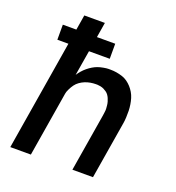

<svg xmlns="http://www.w3.org/2000/svg" viewBox="-133 -841 866 947"><g transform="rotate(20 300.0 -367.5)"><path d="M27 0 122 -577H64V-656H135L148 -735H256L243 -656H339V-577H230L208 -445Q216 -457 225.5 -468Q235 -479 246.5 -488.5Q258 -498 270.5 -505.5Q283 -513 295.5 -517.5Q308 -522 324.5 -525Q341 -528 350 -528H360Q377 -528 392.5 -525.5Q408 -523 423.5 -518Q439 -513 451.5 -504Q464 -495 474 -484Q484 -473 492 -459.5Q500 -446 504.5 -431Q509 -416 511.5 -400Q514 -384 514.5 -368Q515 -352 514 -333Q513 -314 511 -303L461 0H353L403 -303Q404 -312 405.5 -321.5Q407 -331 406.5 -340Q406 -349 405 -358Q404 -367 401.5 -375.5Q399 -384 395.5 -392Q392 -400 387 -407Q382 -414 375 -419Q368 -424 360 -428Q352 -432 342 -434Q332 -436 326 -436H317Q304 -436 289.5 -433.5Q275 -431 261.5 -425.5Q248 -420 236 -411.5Q224 -403 215.5 -391.5Q207 -380 199.5 -364.5Q192 -349 191 -340L135 0Z"/></g></svg>

Font: Iosevka Aile Semibold
Style: Italic
Weight: 600
Italic angle: -9°
Designer: Belleve Invis
Foundry: Belleve Invis
Version: Version 31.1.0; ttfautohint (v1.8.4)